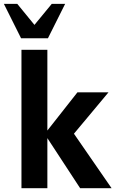

<svg xmlns="http://www.w3.org/2000/svg" viewBox="-48 -982 618 1002"><path d="M292 -961.9 202.1 -782.2H62L-27.8 -961.9H42L131.8 -852.1L222.2 -961.9ZM534.2 0H370.1L199.2 -261.2V0H64V-722.2H199.2V-300.8L356 -500H518.1L337.9 -284.2Z"/></svg>

Font: Perun
Style: Bold
Weight: 700
Foundry: Copyright (c) Stefan Peev, Context Ltd, 2016
Version: Version 1.0000